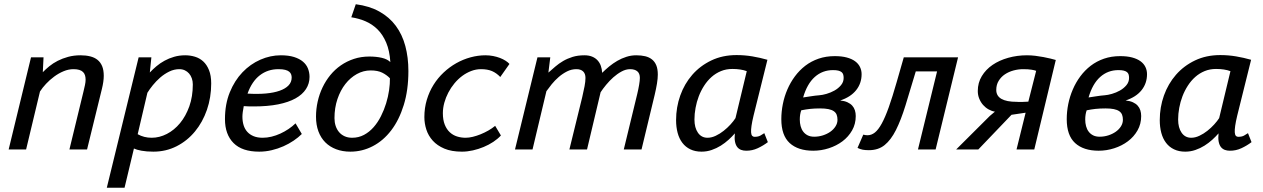

<svg xmlns="http://www.w3.org/2000/svg" viewBox="-20 -699 5905 898"><path d="M20.5 0ZM304.7 0 370.6 -271.5Q374.5 -287.1 377.4 -301.3Q380.4 -315.4 380.4 -326.2Q380.4 -337.4 377.7 -346.4Q375 -355.5 368.4 -362.1Q361.8 -368.7 350.8 -372.1Q339.8 -375.5 323.7 -375.5Q300.3 -375.5 277.1 -365.7Q253.9 -356 233.2 -340.6Q212.4 -325.2 195.3 -306.9Q178.2 -288.6 167 -271L102.1 0H20.5L125 -430.7H183.6L180.2 -361.3Q193.4 -375 210.7 -389.2Q228 -403.3 250 -414.6Q272 -425.8 298.6 -433.1Q325.2 -440.4 356.9 -440.4Q381.8 -440.4 402.1 -435.3Q422.4 -430.2 436.3 -418.9Q450.2 -407.7 457.8 -389.4Q465.3 -371.1 465.3 -344.2Q465.3 -318.4 456.5 -282.7L387.2 0Z M500 0ZM628.4 -430.7H688L680.7 -359.9Q694.8 -375 711.9 -389.4Q729 -403.8 749.5 -415Q770 -426.3 794.2 -433.3Q818.4 -440.4 846.2 -440.4Q869.6 -440.4 891.6 -433.8Q913.6 -427.2 930.4 -411.9Q947.3 -396.5 957.5 -371.1Q967.8 -345.7 967.8 -308.6Q967.8 -243.2 947.8 -185.3Q927.7 -127.4 891.8 -84Q856 -40.5 806.2 -15.1Q756.3 10.3 697.3 10.3Q665.5 10.3 641.8 5.9Q618.2 1.5 606.4 -4.4L562.5 179.2H479.5ZM818.8 -375.5Q794.4 -375.5 771.5 -364.3Q748.5 -353 729.2 -336.2Q710 -319.3 694.6 -300.3Q679.2 -281.2 669.4 -265.1L624 -71.3Q653.3 -54.7 689.5 -54.7Q725.6 -54.7 760.3 -72.5Q794.9 -90.3 822 -123Q849.1 -155.8 865.5 -201.7Q881.8 -247.6 881.8 -304.2Q881.8 -319.3 877.2 -332.5Q872.6 -345.7 864.3 -355.2Q856 -364.7 844.5 -370.1Q833 -375.5 818.8 -375.5Z M1032.2 0ZM1391.6 -72.3Q1375.5 -56.2 1353.5 -41.3Q1331.5 -26.4 1305.7 -14.9Q1279.8 -3.4 1251 3.4Q1222.2 10.3 1192.4 10.3Q1112.3 10.3 1072.3 -30Q1032.2 -70.3 1032.2 -141.6Q1032.2 -211.9 1054.7 -267.1Q1077.1 -322.3 1114 -360.8Q1150.9 -399.4 1197.8 -419.9Q1244.6 -440.4 1293.5 -440.4Q1329.6 -440.4 1355.2 -432.4Q1380.9 -424.3 1397 -410.6Q1413.1 -397 1420.4 -378.4Q1427.7 -359.9 1427.7 -339.4Q1427.7 -308.1 1411.1 -282.5Q1394.5 -256.8 1362.1 -238.8Q1329.6 -220.7 1280.8 -210.9Q1231.9 -201.2 1167.5 -201.2Q1156.2 -201.2 1144.8 -201.4Q1133.3 -201.7 1120.1 -202.6Q1117.2 -188.5 1115.5 -175.5Q1113.8 -162.6 1113.8 -153.3Q1113.8 -131.3 1119.4 -113.3Q1125 -95.2 1136.7 -82.3Q1148.4 -69.3 1166.3 -62Q1184.1 -54.7 1208.5 -54.7Q1229 -54.7 1250 -59.8Q1271 -64.9 1291.3 -74.2Q1311.5 -83.5 1329.6 -95.7Q1347.7 -107.9 1362.3 -122.1ZM1282.2 -375.5Q1232.4 -375.5 1195.3 -346.9Q1158.2 -318.4 1137.7 -261.2Q1185.1 -258.3 1223.1 -261.7Q1261.2 -265.1 1288.1 -274.7Q1314.9 -284.2 1329.6 -299.6Q1344.2 -314.9 1344.2 -336.4Q1344.2 -343.8 1341.8 -350.8Q1339.4 -357.9 1332.8 -363.5Q1326.2 -369.1 1314 -372.3Q1301.8 -375.5 1282.2 -375.5Z M1707.5 -434.6Q1739.3 -434.6 1765.1 -428.7Q1791 -422.9 1805.7 -408.7Q1802.2 -461.9 1786.4 -499.5Q1770.5 -537.1 1745.8 -561.5Q1721.2 -585.9 1689.7 -599.4Q1658.2 -612.8 1623 -618.2L1644 -679.2Q1708 -670.9 1754.6 -644.8Q1801.3 -618.7 1831.3 -578.1Q1861.3 -537.6 1875.7 -483.9Q1890.1 -430.2 1890.1 -366.7Q1890.1 -277.8 1868.4 -207.8Q1846.7 -137.7 1809.8 -89.4Q1772.9 -41 1723.6 -15.4Q1674.3 10.3 1618.7 10.3Q1582 10.3 1552.2 -1Q1522.5 -12.2 1501.5 -33.2Q1480.5 -54.2 1469.2 -84.7Q1458 -115.2 1458 -153.3Q1458 -189 1465.8 -223.9Q1473.6 -258.8 1488.5 -290Q1503.4 -321.3 1524.9 -347.7Q1546.4 -374 1574.2 -393.3Q1602.1 -412.6 1635.5 -423.6Q1668.9 -434.6 1707.5 -434.6ZM1713.4 -369.6Q1679.7 -369.6 1649.2 -352.8Q1618.7 -335.9 1595.5 -306.4Q1572.3 -276.9 1558.3 -235.8Q1544.4 -194.8 1544.4 -146.5Q1544.4 -127 1549.8 -110.4Q1555.2 -93.8 1565.7 -81.3Q1576.2 -68.8 1591.6 -61.8Q1606.9 -54.7 1627 -54.7Q1657.2 -54.7 1682.4 -68.1Q1707.5 -81.5 1727.3 -104Q1747.1 -126.5 1761.7 -155.5Q1776.4 -184.6 1785.9 -215.6Q1795.4 -246.6 1799.8 -277.1Q1804.2 -307.6 1803.7 -333Q1788.6 -348.6 1767.6 -359.1Q1746.6 -369.6 1713.4 -369.6Z M1964.8 0ZM2322.8 -65.4Q2308.1 -49.3 2287.1 -35.4Q2266.1 -21.5 2241.9 -11.5Q2217.8 -1.5 2191.7 4.4Q2165.5 10.3 2140.6 10.3Q2091.8 10.3 2058.3 -3.9Q2024.9 -18.1 2004.2 -41Q1983.4 -64 1974.1 -92.8Q1964.8 -121.6 1964.8 -151.4Q1964.8 -194.3 1976.3 -232.4Q1987.8 -270.5 2007.8 -302.5Q2027.8 -334.5 2055.2 -360.1Q2082.5 -385.7 2114.3 -403.6Q2146 -421.4 2180.9 -430.9Q2215.8 -440.4 2250.5 -440.4Q2269 -440.4 2286.4 -437Q2303.7 -433.6 2318.4 -428Q2333 -422.4 2344.5 -415Q2356 -407.7 2362.8 -399.9L2319.8 -338.9Q2302.2 -357.4 2281.2 -366.5Q2260.3 -375.5 2229.5 -375.5Q2206.1 -375.5 2183.8 -366.9Q2161.6 -358.4 2141.8 -343.8Q2122.1 -329.1 2105.5 -309.1Q2088.9 -289.1 2076.9 -266.1Q2064.9 -243.2 2058.1 -218.5Q2051.3 -193.8 2051.3 -169.4Q2051.3 -138.2 2060.1 -116.2Q2068.8 -94.2 2083.5 -80.6Q2098.1 -66.9 2117.4 -60.8Q2136.7 -54.7 2157.7 -54.7Q2173.3 -54.7 2191.4 -59.1Q2209.5 -63.5 2228 -71Q2246.6 -78.6 2264.2 -88.6Q2281.7 -98.6 2295.9 -110.4Z M2388.7 0ZM2643.1 0 2703.1 -244.6Q2710 -273.9 2714.1 -295.9Q2718.3 -317.9 2718.3 -334.5Q2718.3 -354.5 2707.3 -365Q2696.3 -375.5 2675.8 -375.5Q2652.8 -375.5 2632.1 -365Q2611.3 -354.5 2593.3 -338.9Q2575.2 -323.2 2560.5 -305.2Q2545.9 -287.1 2535.6 -272.5L2470.7 0H2388.7L2493.7 -430.7H2553.7L2544.9 -359.4Q2560.5 -373 2577.1 -387.5Q2593.8 -401.9 2613.8 -413.6Q2633.8 -425.3 2658.2 -432.9Q2682.6 -440.4 2713.4 -440.4Q2733.9 -440.4 2749 -434.3Q2764.2 -428.2 2774.4 -417.2Q2784.7 -406.2 2790 -391.4Q2795.4 -376.5 2796.4 -358.4Q2811.5 -373.5 2829.3 -388.2Q2847.2 -402.8 2867.4 -414.6Q2887.7 -426.3 2909.9 -433.3Q2932.1 -440.4 2955.6 -440.4Q2979 -440.4 2997.6 -436Q3016.1 -431.6 3029.3 -421.1Q3042.5 -410.6 3049.6 -393.3Q3056.6 -376 3056.6 -350.1Q3056.6 -332 3052.7 -308.1Q3048.8 -284.2 3042 -255.4L2980.5 0H2897.5L2960.4 -259.3Q2965.8 -281.7 2969.2 -302Q2972.7 -322.3 2972.7 -335Q2972.7 -355.5 2960.7 -365.5Q2948.7 -375.5 2926.8 -375.5Q2907.2 -375.5 2887 -364.5Q2866.7 -353.5 2848.4 -337.2Q2830.1 -320.8 2814.7 -302Q2799.3 -283.2 2789.1 -267.6L2725.6 0Z M3142.1 0ZM3504.4 -158.2Q3497.6 -129.9 3494.9 -110.8Q3492.2 -91.8 3492.9 -80.3Q3493.7 -68.8 3497.8 -64Q3502 -59.1 3508.8 -59.1Q3526.4 -59.1 3536.4 -64.9Q3546.4 -70.8 3554.7 -76.2L3571.3 -34.2Q3550.3 -18.1 3524.2 -5.9Q3498 6.3 3469.7 5.9Q3457 5.9 3446.3 2Q3435.5 -2 3428.2 -11.2Q3420.9 -20.5 3417.7 -36.1Q3414.6 -51.8 3417 -75.2Q3404.3 -60.5 3387.7 -45.4Q3371.1 -30.3 3351.3 -17.8Q3331.5 -5.4 3308.8 2.4Q3286.1 10.3 3261.2 10.3Q3231.4 10.3 3209 -0.5Q3186.5 -11.2 3171.6 -30.8Q3156.7 -50.3 3149.4 -77.4Q3142.1 -104.5 3142.1 -137.2Q3142.1 -197.3 3161.6 -252.2Q3181.2 -307.1 3217.8 -349.1Q3254.4 -391.1 3306.9 -416.3Q3359.4 -441.4 3424.8 -441.4Q3462.9 -441.4 3499 -435.3Q3535.2 -429.2 3569.3 -419.4ZM3289.1 -54.7Q3308.1 -54.7 3327.6 -64Q3347.2 -73.2 3364.7 -87.2Q3382.3 -101.1 3396.7 -116.9Q3411.1 -132.8 3419.9 -146.5L3472.7 -366.2Q3444.8 -376.5 3405.3 -376.5Q3376.5 -376.5 3352.1 -366.5Q3327.6 -356.4 3308.1 -339.1Q3288.6 -321.8 3273.4 -298.3Q3258.3 -274.9 3248.3 -248.8Q3238.3 -222.7 3233.2 -194.6Q3228 -166.5 3228 -140.1Q3228 -101.6 3244.4 -78.1Q3260.7 -54.7 3289.1 -54.7Z M3884.3 -436.5Q3916.5 -436.5 3940.2 -430.2Q3963.9 -423.8 3979.2 -412.6Q3994.6 -401.4 4002.2 -385.7Q4009.8 -370.1 4009.8 -352.1Q4009.8 -309.1 3984.1 -277.1Q3958.5 -245.1 3909.7 -229Q3929.7 -227.1 3943.6 -220.7Q3957.5 -214.4 3966.1 -204.8Q3974.6 -195.3 3978.5 -182.9Q3982.4 -170.4 3982.4 -156.2Q3982.4 -119.1 3965.3 -89.1Q3948.2 -59.1 3920.2 -38.1Q3892.1 -17.1 3856.4 -5.6Q3820.8 5.9 3783.7 5.9Q3712.4 5.9 3673.3 -30Q3634.3 -65.9 3634.3 -141.6Q3634.3 -176.8 3641.4 -212.2Q3648.4 -247.6 3662.6 -280.5Q3676.8 -313.5 3697.8 -341.8Q3718.8 -370.1 3746.3 -391.4Q3773.9 -412.6 3808.6 -424.6Q3843.3 -436.5 3884.3 -436.5ZM3727.5 -183.1Q3720.7 -164.1 3720.7 -140.1Q3720.7 -123.5 3724.6 -108.9Q3728.5 -94.2 3736.8 -83.3Q3745.1 -72.3 3757.8 -65.9Q3770.5 -59.6 3788.1 -59.6Q3809.1 -59.6 3828.9 -65.9Q3848.6 -72.3 3863.8 -83Q3878.9 -93.8 3887.9 -108.2Q3897 -122.6 3897 -138.7Q3897 -152.3 3893.1 -162.4Q3889.2 -172.4 3879.6 -179Q3870.1 -185.5 3854.5 -188.7Q3838.9 -191.9 3815.9 -191.9Q3789.6 -191.9 3769.3 -189.7Q3749 -187.5 3727.5 -183.1ZM3811.5 -253.4Q3826.2 -254.4 3845.7 -260Q3865.2 -265.6 3883.1 -275.6Q3900.9 -285.6 3913.3 -300.5Q3925.8 -315.4 3925.8 -334.5Q3925.8 -343.3 3923.8 -350.1Q3921.9 -356.9 3916.3 -361.6Q3910.6 -366.2 3900.9 -368.7Q3891.1 -371.1 3876 -371.1Q3826.7 -371.1 3790.8 -339.1Q3754.9 -307.1 3736.3 -243.2Q3753.4 -245.6 3773.2 -248.8Q3793 -252 3811.5 -253.4Z M4362.8 -365.2H4263.2Q4236.3 -274.9 4215.1 -206.1Q4193.8 -137.2 4170.4 -90.8Q4147 -44.4 4117.4 -20.5Q4087.9 3.4 4043.9 3.4Q4026.9 3.4 4015.1 1.2Q4003.4 -1 3990.7 -7.3L4017.6 -69.3Q4024.4 -67.9 4028.1 -67.1Q4031.7 -66.4 4037.1 -66.4Q4055.7 -66.4 4071.8 -79.1Q4087.9 -91.8 4104 -121.1Q4120.1 -150.4 4137 -197.8Q4153.8 -245.1 4173.8 -314.9L4207 -430.7H4460.9L4356 0H4273.4Z M4776.9 -171.9 4710.9 -162.1 4555.7 0H4452.1L4609.4 -156.7L4633.3 -176.8Q4618.2 -179.2 4603.8 -187.3Q4589.4 -195.3 4578.1 -208Q4566.9 -220.7 4560.1 -237.3Q4553.2 -253.9 4553.2 -273.4Q4553.2 -312 4572 -343Q4590.8 -374 4622.3 -395.5Q4653.8 -417 4695.6 -428.7Q4737.3 -440.4 4783.2 -440.4Q4802.7 -440.4 4822.5 -438Q4842.3 -435.5 4860.4 -432.1Q4878.4 -428.7 4893.3 -425Q4908.2 -421.4 4918 -418.5L4817.4 0H4734.4ZM4826.2 -367.7Q4819.3 -370.6 4804.2 -373Q4789.1 -375.5 4765.6 -375.5Q4742.7 -375.5 4720.2 -369.4Q4697.8 -363.3 4679.9 -351.3Q4662.1 -339.4 4650.9 -321Q4639.6 -302.7 4639.6 -278.3Q4639.6 -222.7 4735.4 -222.7H4737.3Q4738.8 -222.7 4741 -222.4Q4743.2 -222.2 4748.8 -222.2Q4754.4 -222.2 4763.9 -222.4Q4773.4 -222.7 4789.6 -223.6Z M5219.2 -436.5Q5251.5 -436.5 5275.1 -430.2Q5298.8 -423.8 5314.2 -412.6Q5329.6 -401.4 5337.2 -385.7Q5344.7 -370.1 5344.7 -352.1Q5344.7 -309.1 5319.1 -277.1Q5293.5 -245.1 5244.6 -229Q5264.6 -227.1 5278.6 -220.7Q5292.5 -214.4 5301 -204.8Q5309.6 -195.3 5313.5 -182.9Q5317.4 -170.4 5317.4 -156.2Q5317.4 -119.1 5300.3 -89.1Q5283.2 -59.1 5255.1 -38.1Q5227.1 -17.1 5191.4 -5.6Q5155.8 5.9 5118.7 5.9Q5047.4 5.9 5008.3 -30Q4969.2 -65.9 4969.2 -141.6Q4969.2 -176.8 4976.3 -212.2Q4983.4 -247.6 4997.6 -280.5Q5011.7 -313.5 5032.7 -341.8Q5053.7 -370.1 5081.3 -391.4Q5108.9 -412.6 5143.6 -424.6Q5178.2 -436.5 5219.2 -436.5ZM5062.5 -183.1Q5055.7 -164.1 5055.7 -140.1Q5055.7 -123.5 5059.6 -108.9Q5063.5 -94.2 5071.8 -83.3Q5080.1 -72.3 5092.8 -65.9Q5105.5 -59.6 5123 -59.6Q5144 -59.6 5163.8 -65.9Q5183.6 -72.3 5198.7 -83Q5213.9 -93.8 5222.9 -108.2Q5231.9 -122.6 5231.9 -138.7Q5231.9 -152.3 5228 -162.4Q5224.1 -172.4 5214.6 -179Q5205.1 -185.5 5189.5 -188.7Q5173.8 -191.9 5150.9 -191.9Q5124.5 -191.9 5104.2 -189.7Q5084 -187.5 5062.5 -183.1ZM5146.5 -253.4Q5161.1 -254.4 5180.7 -260Q5200.2 -265.6 5218 -275.6Q5235.8 -285.6 5248.3 -300.5Q5260.7 -315.4 5260.7 -334.5Q5260.7 -343.3 5258.8 -350.1Q5256.8 -356.9 5251.2 -361.6Q5245.6 -366.2 5235.8 -368.7Q5226.1 -371.1 5210.9 -371.1Q5161.6 -371.1 5125.7 -339.1Q5089.8 -307.1 5071.3 -243.2Q5088.4 -245.6 5108.2 -248.8Q5127.9 -252 5146.5 -253.4Z M5404.3 0ZM5766.6 -158.2Q5759.8 -129.9 5757.1 -110.8Q5754.4 -91.8 5755.1 -80.3Q5755.9 -68.8 5760 -64Q5764.2 -59.1 5771 -59.1Q5788.6 -59.1 5798.6 -64.9Q5808.6 -70.8 5816.9 -76.2L5833.5 -34.2Q5812.5 -18.1 5786.4 -5.9Q5760.3 6.3 5731.9 5.9Q5719.2 5.9 5708.5 2Q5697.8 -2 5690.4 -11.2Q5683.1 -20.5 5679.9 -36.1Q5676.8 -51.8 5679.2 -75.2Q5666.5 -60.5 5649.9 -45.4Q5633.3 -30.3 5613.5 -17.8Q5593.8 -5.4 5571 2.4Q5548.3 10.3 5523.4 10.3Q5493.7 10.3 5471.2 -0.5Q5448.7 -11.2 5433.8 -30.8Q5418.9 -50.3 5411.6 -77.4Q5404.3 -104.5 5404.3 -137.2Q5404.3 -197.3 5423.8 -252.2Q5443.4 -307.1 5480 -349.1Q5516.6 -391.1 5569.1 -416.3Q5621.6 -441.4 5687 -441.4Q5725.1 -441.4 5761.2 -435.3Q5797.4 -429.2 5831.5 -419.4ZM5551.3 -54.7Q5570.3 -54.7 5589.8 -64Q5609.4 -73.2 5627 -87.2Q5644.5 -101.1 5658.9 -116.9Q5673.3 -132.8 5682.1 -146.5L5734.9 -366.2Q5707 -376.5 5667.5 -376.5Q5638.7 -376.5 5614.3 -366.5Q5589.8 -356.4 5570.3 -339.1Q5550.8 -321.8 5535.6 -298.3Q5520.5 -274.9 5510.5 -248.8Q5500.5 -222.7 5495.4 -194.6Q5490.2 -166.5 5490.2 -140.1Q5490.2 -101.6 5506.6 -78.1Q5522.9 -54.7 5551.3 -54.7Z"/></svg>

Font: PT Astra Sans
Style: Italic
Weight: 400
Italic angle: -16°
Designer: A.Korolkova, I. Chaeva
Foundry: ParaType Ltd
Version: Version 1.001; ttfautohint (v1.6)